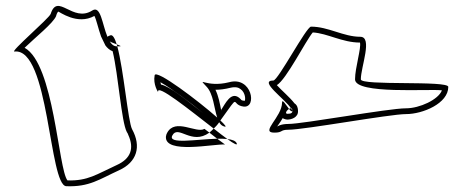

<svg xmlns="http://www.w3.org/2000/svg" viewBox="-20 -712 1598 663"><path d="M65 -547C102 -583 164 -632 174 -657V-658C177 -668 180 -671 181 -672C185 -672 247 -624 306 -657C313 -644 319 -614 329 -586L344 -555C350 -547 358 -539 369 -535C389 -451 399 -292 418 -256C420 -253 422 -250 423 -246C444 -200 432 -164 383 -142C313 -110 284 -87 213 -89C181 -128 167 -491 65 -547ZM30 -534C150 -548 149 -71 209 -69C289 -66 323 -93 391 -124C453 -152 469 -206 436 -266C422 -293 407 -472 385 -552H383C373 -552 365 -559 359 -569C366 -565 375 -562 383 -559C376 -581 369 -593 361 -590C356 -588 353 -587 351 -585C333 -628 328 -694 299 -676C231 -632 179 -739 155 -664C149 -648 13 -532 30 -534ZM383 -559C384 -557 384 -554 385 -552C404 -551 396 -554 383 -559Z M534 -428C570 -408 634 -361 682 -321C623 -367 566 -414 536 -420C535 -424 535 -425 534 -428ZM724 -402C739 -402 756 -404 776 -409C793 -413 804 -410 811 -404C828 -392 828 -367 825 -364H823C809 -366 817 -366 805 -375C777 -396 758 -354 744 -333C743 -335 745 -328 744 -330C739 -355 735 -379 724 -402ZM553 -241C547 -178 721 -216 757 -213L730 -233C658 -231 559 -213 575 -244C595 -283 641 -209 703 -254L686 -267C658 -250 585 -306 557 -253C555 -250 554 -246 553 -241ZM514 -452C508 -420 526 -394 526 -394C519 -426 635 -332 718 -268C724 -274 731 -281 737 -290C741 -282 747 -277 755 -275C764 -272 757 -281 741 -296C814 -397 774 -350 821 -344C869 -338 850 -450 771 -428C691 -408 659 -450 693 -413C717 -388 719 -339 730 -306C666 -363 518 -475 514 -452ZM703 -254 730 -233C743 -233 755 -233 765 -232C752 -241 736 -254 718 -268C713 -263 708 -258 703 -254ZM765 -232C788 -215 802 -208 797 -218C793 -226 781 -230 765 -232Z M936 -418C969 -438 1035 -570 1060 -600C1111 -597 1162 -565 1223 -565C1228 -546 1206 -478 1206 -438C1206 -385 1466 -406 1506 -400C1494 -368 1429 -338 1382 -338C1321 -338 1027 -284 976 -284C948 -284 938 -275 937 -275C943 -284 950 -293 956 -304C963 -300 969 -299 973 -299C985 -299 1011 -306 1009 -330C1009 -337 1007 -349 997 -355C981 -376 951 -401 936 -418ZM924 -434C872 -434 963 -371 985 -338C988 -338 989 -337 989 -332V-330C991 -323 986 -319 973 -319C962 -319 970 -331 978 -336C968 -349 954 -372 954 -358C954 -308 877 -254 927 -254C958 -254 946 -264 976 -264C1032 -264 1326 -318 1382 -318C1440 -318 1528 -355 1528 -412C1528 -435 1226 -415 1226 -438C1226 -481 1268 -585 1224 -585C1166 -585 1114 -620 1054 -620C1038 -620 940 -434 924 -434ZM978 -336C983 -329 988 -325 989 -330C988 -333 987 -335 985 -338C983 -338 980 -337 978 -336Z"/></svg>

Font: CiSf CamouflageKit II
Style: Outline
Weight: 400
Version: Version 1